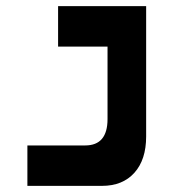

<svg xmlns="http://www.w3.org/2000/svg" viewBox="-20 -606 626 626"><path d="M69.3 0V-131.8H257.8Q330.6 -131.8 330.6 -217.8V-454.1H169.4V-585.9H456.5V-161.1Q456.5 -85.4 418.2 -42.7Q379.9 0 312.5 0Z"/></svg>

Font: CaskaydiaMono NF
Style: Bold
Weight: 700
Designer: Aaron Bell
Foundry: Saja Typeworks
Version: Version 2111.001; ttfautohint (v1.8.4);Nerd Fonts 3.1.1